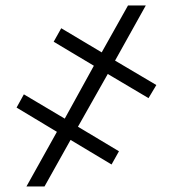

<svg xmlns="http://www.w3.org/2000/svg" viewBox="-20 -675 625 695"><path d="M370.1 -407.2 262.2 -216.3 410.6 -127.4 383.8 -79.6 235.4 -168.5 141.1 0H75.7L186 -197.8L40 -285.6L66.4 -333.5L214.4 -245.6L319.8 -437L174.3 -523.9L201.7 -572.8L348.1 -485.4L443.4 -655.3H507.8L396.5 -455.6L545.9 -367.2L517.6 -319.8Z"/></svg>

Font: Inter 28pt Light
Style: Regular
Weight: 300
Designer: Rasmus Andersson
Foundry: rsms
Version: Version 4.001;git-66647c0bb